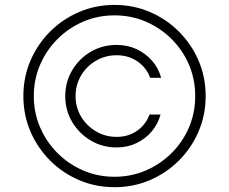

<svg xmlns="http://www.w3.org/2000/svg" viewBox="-20 -759 942 790"><path d="M248.5 -363.3Q248.5 -421.9 276.9 -469.7Q305.2 -517.6 353.3 -545.9Q401.4 -574.2 459.5 -574.2Q504.4 -574.2 541.7 -556.9Q579.1 -539.6 605.7 -509Q632.3 -478.5 643.1 -439H597.7Q583 -480.5 545.9 -506.1Q508.8 -531.7 459.5 -531.7Q413.6 -531.7 375 -509.3Q336.4 -486.8 313.7 -448.5Q291 -410.2 291 -363.3Q291 -316.9 313.7 -279.1Q336.4 -241.2 375 -218.5Q413.6 -195.8 459.5 -195.8Q508.8 -195.8 544.4 -221.2Q580.1 -246.6 595.2 -287.6H640.6Q629.9 -248.5 604 -218Q578.1 -187.5 541.3 -169.9Q504.4 -152.3 459.5 -152.3Q401.4 -152.3 353.3 -180.9Q305.2 -209.5 276.9 -257.3Q248.5 -305.2 248.5 -363.3ZM451.2 11.2Q373.5 11.2 305.7 -17.8Q237.8 -46.9 186 -98.6Q134.3 -150.4 105.2 -218.3Q76.2 -286.1 76.2 -363.8Q76.2 -441.4 105.2 -509.3Q134.3 -577.1 186 -628.9Q237.8 -680.7 305.7 -709.7Q373.5 -738.8 451.2 -738.8Q528.8 -738.8 596.7 -709.7Q664.6 -680.7 716.3 -628.9Q768.1 -577.1 797.1 -509.3Q826.2 -441.4 826.2 -363.8Q826.2 -286.1 797.1 -218.3Q768.1 -150.4 716.3 -98.6Q664.6 -46.9 596.7 -17.8Q528.8 11.2 451.2 11.2ZM451.2 -31.7Q520 -31.7 580.1 -57.6Q640.1 -83.5 686 -129.2Q731.9 -174.8 757.6 -234.9Q783.2 -294.9 783.2 -363.8Q783.2 -432.6 757.6 -492.7Q731.9 -552.7 686 -598.4Q640.1 -644 580.1 -669.9Q520 -695.8 451.2 -695.8Q382.3 -695.8 322.3 -669.9Q262.2 -644 216.6 -598.4Q170.9 -552.7 145 -492.7Q119.1 -432.6 119.1 -363.8Q119.1 -294.9 145 -234.9Q170.9 -174.8 216.6 -129.2Q262.2 -83.5 322.3 -57.6Q382.3 -31.7 451.2 -31.7Z"/></svg>

Font: Inter 18pt ExtraLight
Style: Regular
Weight: 250
Designer: Rasmus Andersson
Foundry: rsms
Version: Version 4.001;git-66647c0bb